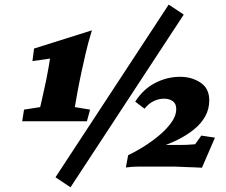

<svg xmlns="http://www.w3.org/2000/svg" viewBox="-20 -714 969 823"><path d="M319.3 -357.4Q314.5 -332 309.6 -305.7Q304.7 -279.3 300.8 -254.9L366.2 -244.1L352.5 -194.3H75.2L83 -244.1L152.3 -254.9Q156.2 -271.5 162.1 -297.9Q168 -324.2 171.9 -342.8L177.7 -369.1Q179.7 -378.9 183.1 -397.5Q186.5 -416 189.9 -434.6Q193.4 -453.1 194.3 -462.9L119.1 -452.1L126 -505.9L374 -584Q357.4 -530.3 347.2 -485.4Q336.9 -440.4 330.1 -409.2ZM217.8 45.9 703.1 -694.3 767.6 -651.4 282.2 88.9ZM529.3 -48.8Q554.7 -60.5 589.4 -81.5Q624 -102.5 657.2 -129.4Q690.4 -156.2 712.9 -186.5Q735.4 -216.8 735.4 -247.1Q735.4 -269.5 720.7 -280.3Q706.1 -291 682.6 -291Q661.1 -291 639.2 -280.8Q617.2 -270.5 599.6 -248L559.6 -278.3Q593.8 -332 645 -358.4Q696.3 -384.8 752 -384.8Q801.8 -384.8 839.4 -359.9Q877 -335 877 -284.2Q877 -246.1 859.4 -214.8Q841.8 -183.6 811.5 -159.2Q781.2 -134.8 743.2 -115.7Q705.1 -96.7 663.1 -83L660.2 -92.8H756.8Q780.3 -92.8 789.6 -93.8Q798.8 -94.7 816.4 -95.7L842.8 -132.8L901.4 -124L845.7 4.9Q834 3.9 814.5 3.4Q794.9 2.9 774.9 2Q754.9 1 739.7 0.5Q724.6 0 721.7 0H576.2Q562.5 0 547.9 1Q533.2 2 519.5 3.9Z"/></svg>

Font: Crimson Pro Black
Style: Italic
Weight: 900
Italic angle: -12°
Designer: Jacques Le Bailly
Foundry: Baron von Fonthausen
Version: Version 1.003